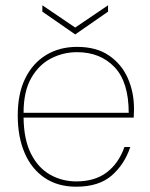

<svg xmlns="http://www.w3.org/2000/svg" viewBox="-20 -693 567 725"><path d="M268 12Q198 12 148.5 -21.5Q99 -55 73 -115.5Q47 -176 47 -257Q47 -340 75.5 -397.5Q104 -455 154.5 -485.5Q205 -516 271 -516Q344 -516 391.5 -483.5Q439 -451 462.5 -398Q486 -345 486 -282Q486 -272 485.5 -265Q485 -258 485 -249H69Q70 -165 97.5 -111.5Q125 -58 170 -33Q215 -8 268 -8Q338 -8 383 -42Q428 -76 450 -138H472Q450 -72 401.5 -30Q353 12 268 12ZM271 -496Q219 -496 173 -472.5Q127 -449 98 -398.5Q69 -348 69 -267H466Q466 -384 412 -440Q358 -496 271 -496ZM264 -563 140 -649V-673L264 -589L388 -673V-649Z"/></svg>

Font: DM Sans Thin
Style: Regular
Weight: 100
Designer: Colophon Foundry, Jonny Pinhorn
Foundry: Colophon Foundry
Version: Version 4.004; ttfautohint (v1.8.4.7-5d5b)